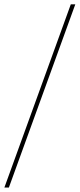

<svg xmlns="http://www.w3.org/2000/svg" viewBox="-20 -713 363 875"><path d="M0 141.6 302.7 -693.4H323.2L20.5 141.6Z"/></svg>

Font: Elaris
Style: Regular
Weight: 500
Version: Version 1.0